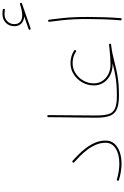

<svg xmlns="http://www.w3.org/2000/svg" viewBox="250 -1231 989 1529"><g transform="rotate(-90 744.5 -466.5)"><path d="M70.3 -24.9Q73.2 -32.2 80.6 -30.3Q113.8 -20 145.5 -15.4Q177.2 -10.7 206.1 -10.7Q280.8 -10.7 326.4 -40Q372.1 -69.3 372.1 -119.6Q372.1 -160.2 356.4 -197Q340.8 -233.9 316.4 -265.9Q292 -297.9 265.4 -324.2Q238.8 -350.6 216.8 -370.1Q210.9 -375.5 216.3 -381.8Q222.2 -388.7 228.5 -382.8Q251.5 -362.3 279.1 -335Q306.6 -307.6 331.8 -273.9Q356.9 -240.2 373.3 -201.4Q389.6 -162.6 389.6 -119.6Q389.6 -78.6 365.2 -50.5Q340.8 -22.5 299.1 -7.8Q257.3 6.8 206.1 6.8Q144.5 6.8 75.7 -13.7Q67.4 -16.1 70.3 -24.9Z M571.8 -194.3Q571.8 -251.5 572.8 -316.7Q573.7 -381.8 574.7 -448.5Q575.7 -515.1 575.7 -575.7Q575.7 -584 584 -584Q592.3 -584 592.3 -575.7Q592.3 -484.4 590.8 -382.3Q589.4 -280.3 589.4 -194.3Q589.4 -131.8 600.6 -95.9Q611.8 -60.1 645.5 -45.2Q679.2 -30.3 746.1 -30.3H746.6Q754.9 -30.3 754.9 -22Q754.9 -13.7 746.6 -13.7H746.1Q676.3 -13.7 638.4 -30.8Q600.6 -47.9 586.2 -87.6Q571.8 -127.4 571.8 -194.3Z M737.8 -22Q737.8 -30.3 746.6 -30.3Q794.9 -30.3 835.2 -33.4Q875.5 -36.6 916.3 -44.2Q957 -51.8 1005.4 -64.5Q1000.5 -64.5 995.6 -64.5Q948.2 -64.5 910.4 -83.7Q872.6 -103 850.6 -136.7Q828.6 -170.4 828.6 -213.4Q828.6 -263.7 852.8 -305.9Q877 -348.1 917 -373.8Q957 -399.4 1005.4 -399.4Q1064 -399.4 1106.9 -370.1Q1113.8 -365.2 1108.9 -358.4Q1104 -351.6 1097.2 -356.4Q1058.6 -382.8 1005.4 -382.8Q962.4 -382.8 926 -359.6Q889.6 -336.4 867.4 -297.9Q845.2 -259.3 845.2 -213.4Q845.2 -175.8 864.7 -145.8Q884.3 -115.7 918.2 -98.4Q952.1 -81.1 995.6 -81.1Q1025.9 -81.1 1059.1 -83.5Q1092.3 -85.9 1131.8 -90.3Q1141.1 -91.8 1151.4 -92.8Q1159.7 -93.3 1160.6 -85Q1161.6 -76.7 1153.3 -76.2Q1148.9 -75.7 1144.5 -75.2Q1112.3 -71.3 1080.8 -64.9Q1049.3 -58.6 1009.3 -47.9Q960.4 -35.2 918.9 -27.6Q877.4 -20 836.4 -16.8Q795.4 -13.7 746.6 -13.7Q737.8 -13.7 737.8 -22Z M1272.9 -722.2Q1270 -730 1277.3 -732.9L1377.9 -768.1Q1343.8 -770.5 1322 -790.8Q1300.3 -811 1300.3 -846.7Q1300.3 -887.7 1327.6 -914.6Q1355 -941.4 1396 -941.4Q1403.3 -941.4 1414.1 -940.7Q1424.8 -939.9 1431.6 -939Q1438.5 -938 1438.5 -930.7Q1438.5 -920.4 1428.7 -922.4Q1423.3 -923.3 1413.1 -924.1Q1402.8 -924.8 1396 -924.8Q1361.8 -924.8 1339.4 -902.8Q1316.9 -880.9 1316.9 -846.7Q1316.9 -815.4 1335.7 -799.8Q1354.5 -784.2 1387.2 -784.2Q1422.9 -784.2 1475.6 -801.8Q1482.9 -804.2 1485.8 -796.4Q1488.3 -788.1 1481 -786.1L1283.2 -717.3Q1275.9 -714.4 1272.9 -722.2ZM1335.4 -568.4Q1334.5 -576.7 1342.8 -577.6Q1351.1 -578.6 1352.1 -570.3Q1359.9 -511.7 1364.7 -465.8Q1369.6 -419.9 1371.8 -371.8Q1374 -323.7 1374 -259.3Q1374 -198.7 1371.8 -129.9Q1369.6 -61 1364.3 0Q1363.3 8.8 1355 7.8Q1346.2 6.8 1347.2 -1Q1352.5 -61 1355 -129.9Q1357.4 -198.7 1357.4 -259.3Q1357.4 -323.2 1355.2 -370.8Q1353 -418.5 1348.1 -464.1Q1343.3 -509.8 1335.4 -568.4Z"/></g></svg>

Font: Mikhak-DS2-FD Thin
Style: Regular
Weight: 100
Designer: Amin Abedi
Version: Version 3.2